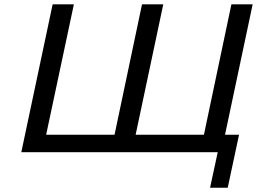

<svg xmlns="http://www.w3.org/2000/svg" viewBox="-20 -715 1207 902"><path d="M80.1 0 227.1 -693.8 228 -694.8H327.1L196.8 -82H518.1L647 -693.8L647.9 -694.8H747.1L617.2 -82H938L1066.9 -693.8L1067.9 -694.8H1167L1037.1 -82H1103L1049.8 167H966.8L1002.9 0Z"/></svg>

Font: CMU Bright
Style: SemiBoldOblique
Weight: 600
Italic angle: -12°
Version: Version 0.7.0